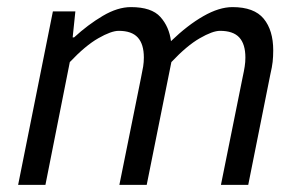

<svg xmlns="http://www.w3.org/2000/svg" viewBox="-20 -518 839 538"><path d="M30.8 0 128.2 -486.1H191.2L183.6 -413.2H187.6Q226.4 -448.9 268 -473.5Q309.6 -498.1 346.9 -498.1Q404.7 -498.1 429.4 -470.5Q454.1 -443 459.1 -402.7Q505.7 -447.6 549.9 -472.8Q594.1 -498.1 631.4 -498.1Q692.2 -498.1 718.9 -465.6Q745.6 -433.1 745.6 -376.9Q745.6 -359.7 744 -344.8Q742.3 -329.9 737.6 -310L675.6 0H599.1L659.6 -300.1Q663.9 -319.8 665.7 -331.9Q667.6 -344 667.6 -356.8Q667.6 -394.2 650.6 -412.9Q633.6 -431.6 596.5 -431.6Q575.8 -431.6 539.7 -410.8Q503.6 -390.1 460.2 -344L391.1 0H314.5L375.1 -300.1Q379.3 -319.8 381.2 -331.9Q383.1 -344 383.1 -356.8Q383.1 -394.2 366.1 -412.9Q349.1 -431.6 312.7 -431.6Q291.7 -431.6 255.4 -410.8Q219.1 -390.1 175.6 -344L107.3 0Z"/></svg>

Font: Source Sans 3 VF
Style: Italic
Weight: 200
Italic angle: -11°
Designer: Paul D. Hunt
Foundry: Adobe Systems Incorporated
Version: Version 3.042;hotconv 1.0.118;makeotfexe 2.5.65603